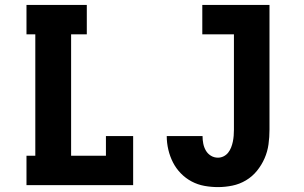

<svg xmlns="http://www.w3.org/2000/svg" viewBox="-20 -755 1240 783"><path d="M88 0V-120H124V-615H88V-735H334V-615H270V-120H412V-200H523V0ZM869 8Q841 8 813.5 3Q786 -2 761.5 -15Q737 -28 717.5 -48Q698 -68 685.5 -92.5Q673 -117 666.5 -144.5Q660 -172 660 -200H806Q806 -184 809 -169Q812 -154 819.5 -141Q827 -128 840 -120Q853 -112 869 -112Q881 -112 892 -117.5Q903 -123 910.5 -132.5Q918 -142 922.5 -153.5Q927 -165 929.5 -177Q932 -189 933 -201.5Q934 -214 934 -226V-615H805V-735H1079V-226Q1079 -196 1075 -166.5Q1071 -137 1059 -109.5Q1047 -82 1028 -58.5Q1009 -35 983 -19.5Q957 -4 927.5 2Q898 8 869 8Z"/></svg>

Font: Iosevka Etoile Heavy
Style: Regular
Weight: 900
Designer: Belleve Invis
Foundry: Belleve Invis
Version: Version 22.1.2; ttfautohint (v1.8.4)